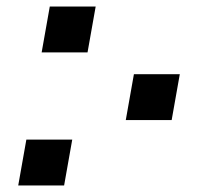

<svg xmlns="http://www.w3.org/2000/svg" viewBox="-20 -570 640 590"><path d="M391.5 -342H532.5L507.5 -201H366.5ZM61 -141H202L177 0H36ZM133 -550H274L249 -409H108Z"/></svg>

Font: JuliaMono BoldItalic
Style: Regular
Weight: 700
Italic angle: -9°
Monospace: yes
Designer: cormullion
Foundry: corm
Version: Version 0.049; ttfautohint (v1.8.4)